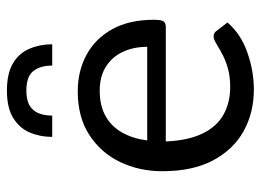

<svg xmlns="http://www.w3.org/2000/svg" viewBox="-121 -643 770 568"><g transform="rotate(-90 264.0 -359.0)"><path d="M283 7Q215 7 160.2 -23.2Q105.5 -53.5 73.5 -113.8Q41.5 -174 41.5 -264Q41.5 -332 68.8 -388.8Q96 -445.5 148.8 -479.8Q201.5 -514 278 -514Q337.5 -514 385.5 -488.2Q433.5 -462.5 461.5 -412.2Q489.5 -362 489.5 -288.5Q489.5 -268.5 485.2 -261Q481 -253.5 468 -253.5H129.5Q132.5 -187 153 -144.8Q173.5 -102.5 209 -82.8Q244.5 -63 290.5 -63Q320 -63 342.5 -69Q365 -75 381.5 -83.2Q398 -91.5 410 -99Q419 -104.5 426.2 -108.2Q433.5 -112 439.5 -112Q451 -112 456.5 -103.5L481.5 -71Q447 -31 392 -12Q337.5 7 283 7ZM409.5 -308.5Q409.5 -348 395 -379.8Q380.5 -411.5 351.5 -430.2Q322.5 -449 280 -449Q235 -449 204.2 -431.5Q173.5 -414 155.8 -382.5Q138 -351 132.5 -308.5ZM417 -589.5H354Q354 -624.5 338 -645.2Q322 -666 280 -666Q251.5 -666 235.5 -656.2Q219.5 -646.5 212.8 -629.2Q206 -612 206 -589.5H143Q143 -625 155.8 -655.5Q168.5 -686 199 -705Q229 -723.5 280 -723.5Q331 -723.5 361 -705.5Q391 -687.5 404 -656.5Q417 -626 417 -589.5Z"/></g></svg>

Font: Verano Sans
Style: Regular
Weight: 400
Designer: Lukasz Dziedzic with Adam Twardoch and Botio Nikoltchev
Foundry: tyPoland Lukasz Dziedzic
Version: Version 3.001;December 28, 2019;FontCreator 12.0.0.2547 64-b